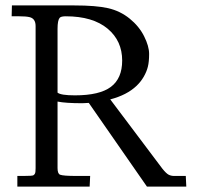

<svg xmlns="http://www.w3.org/2000/svg" viewBox="-20 -687 734 707"><path d="M283 -306.9Q221.7 -306.9 191.9 -313V-68.1Q191.9 -47.4 201.2 -43.7Q212.9 -39.1 261 -39.1H312L310.1 0H43.9V-39.1H66.9Q98.9 -39.1 103 -41.6Q107.2 -44.2 108.9 -48.3Q111.1 -52.7 111.1 -68.1V-591.1Q111.1 -618.9 88.4 -624Q75.7 -627 51 -627H22.9L23.9 -667H253.9Q333.5 -667 378.1 -656.9Q422.6 -646.7 457.4 -618.5Q492.2 -590.3 510.6 -553.6Q529.1 -516.8 529.1 -488.3Q529.1 -459.7 524.5 -441.4Q520 -423.1 509.4 -404.7Q498.8 -386.2 482.7 -370.8Q447 -336.9 386 -321L577.9 -65.9Q591.6 -48.8 600.6 -43.9Q609.6 -39.1 621.1 -39.1H664.1L666 0H521L306.9 -308.1ZM191.9 -345.9Q203.9 -335.9 256.1 -335.9Q346.9 -335.9 388.4 -367.2Q429.9 -398.4 429.9 -464.1Q429.9 -536.4 376.7 -581.1Q322 -627 221.9 -627Q204.3 -627 199.5 -621.1Q191.9 -611.8 191.9 -581.1Z"/></svg>

Font: Linden Hill
Style: Regular
Weight: 400
Version: Version 1.202